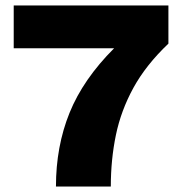

<svg xmlns="http://www.w3.org/2000/svg" viewBox="-20 -680 665 700"><path d="M30 -660H594V-521Q512 -443 466.5 -360Q421 -277 402.5 -187.5Q384 -98 384 0H184Q184 -146 233.5 -268.5Q283 -391 396 -504H30Z"/></svg>

Font: Work Sans ExtraBold
Style: Regular
Weight: 800
Designer: Wei Huang
Foundry: Wei Huang
Version: Version 2.012; ttfautohint (v1.8.3)